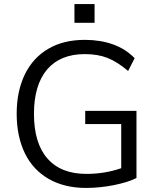

<svg xmlns="http://www.w3.org/2000/svg" viewBox="-20 -916 771 944"><path d="M651 -371V-41Q630 -30 602.5 -21.5Q575 -13 541 -6Q471 8 403 8Q297 8 220 -36Q143 -80 103 -161Q62 -245 62 -357Q62 -468 103 -552Q144 -634 219 -677Q293 -720 397 -720Q473 -720 535 -698Q597 -676 642 -630L610 -567Q584 -589 559 -605Q534 -621 509 -631Q461 -650 397 -650Q277 -650 212 -575Q147 -498 147 -357Q147 -212 213 -137Q279 -61 405 -61Q495 -61 576 -89V-306H399V-371ZM346 -896H445V-804H346Z"/></svg>

Font: PRinguin Sans
Style: Regular
Weight: 400
Designer: Vernon Adams
Foundry: Vernon Adams
Version: ""